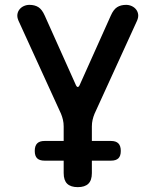

<svg xmlns="http://www.w3.org/2000/svg" viewBox="-20 -580 640 790"><path d="M300 190Q271 190 256.5 176Q242 162 242 132V81H163Q143 81 133 71.5Q123 62 123 41Q123 20 133 10Q143 0 163 0H242V-60Q242 -74 239 -87Q236 -100 231 -112L56 -495Q50 -509 51.5 -520.5Q53 -532 60 -541Q67 -550 78 -555Q89 -560 101 -560Q123 -560 138 -550.5Q153 -541 164 -516L290 -235Q295 -222 300 -222Q305 -222 310 -235L436 -516Q447 -541 462 -550.5Q477 -560 499 -560Q511 -560 522 -555Q533 -550 540 -541Q547 -532 548.5 -520.5Q550 -509 544 -495L369 -112Q364 -100 361 -87Q358 -74 358 -60V0H437Q457 0 467 10Q477 20 477 41Q477 62 467 71.5Q457 81 437 81H358V132Q358 162 343.5 176Q329 190 300 190Z"/></svg>

Font: Maple Mono NL SemiBold
Style: Regular
Weight: 600
Monospace: yes
Designer: subframe7536
Version: Version 7.000